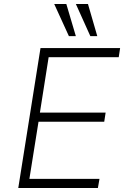

<svg xmlns="http://www.w3.org/2000/svg" viewBox="-20 -947 634 967"><path d="M72 0 184 -705H585L578 -659H225L181 -380H512L505 -334H174L128 -46H481L473 0ZM435 -765 362 -927H423L470 -765ZM327 -765 253 -927H314L362 -765Z"/></svg>

Font: Nunito Sans 7pt SemiCondensed ExtraLight
Style: Italic
Weight: 250
Width: 4
Italic angle: -9°
Designer: Vernon Adams
Foundry: Vernon Adams
Version: Version 3.101;gftools[0.9.27]